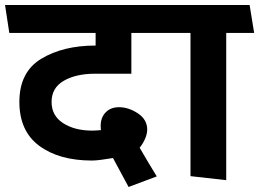

<svg xmlns="http://www.w3.org/2000/svg" viewBox="-31 -700 1030 763"><path d="M592 1 480 43 418 -72Q394 -68 371.5 -65Q349 -62 335 -62Q204 -62 125 -120.5Q46 -179 46 -295Q46 -414 133 -466.5Q220 -519 349 -519V-569H6L-11 -680H624L640 -569H491V-407H346Q271 -407 222.5 -379Q174 -351 174 -295Q174 -240 220 -210.5Q266 -181 335 -181Q342 -181 351 -181.5Q360 -182 370 -183Q370 -187 369.5 -191Q369 -195 369 -199Q369 -233 389 -253.5Q409 -274 442 -274Q480 -274 517 -249.5Q554 -225 554 -185Q554 -168 545.5 -148.5Q537 -129 524 -113Q540 -85 558 -55Q576 -25 592 1Z M726 0V-569H635L618 -680H961L979 -569H868V16Z"/></svg>

Font: Palanquin Dark
Style: Regular
Weight: 400
Designer: Pria Ravichandran
Version: Version 1.001